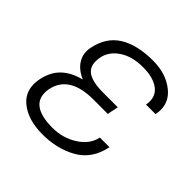

<svg xmlns="http://www.w3.org/2000/svg" viewBox="-147 -665 803 803"><g transform="rotate(45 255.0 -263.0)"><path d="M209 9Q123.5 9 73.5 -32Q35 -63.5 35 -114.5Q35 -129 38 -145Q48.5 -197 80 -227.8Q111.5 -258.5 164.5 -272L165 -273.5Q125.5 -290.5 107 -320.5Q93.5 -342 93.5 -366.5Q93.5 -377 95.5 -387.5Q110.5 -465 167.5 -500.8Q224.5 -536.5 318.5 -536.5Q397 -536.5 447 -495Q487 -462.5 487 -413Q487 -400 484 -385.5H427.5Q429.5 -396 429.5 -406Q429.5 -440 404 -461Q370.5 -487.5 308.5 -487.5Q244 -487.5 202.5 -459.5Q150.5 -425 150.5 -364.5Q150.5 -334 169.5 -317.5Q196.5 -294 267 -294H352L349.5 -282.5H350Q346.5 -269.5 346 -265.5Q345.5 -261.5 344.5 -256H344L342.5 -245H257.5Q115.5 -245 95 -144Q92.5 -132 93 -120.5Q93 -86.5 116.5 -66.5Q148 -40 219 -40Q281.5 -40 330.5 -72Q379.5 -104 388.5 -151.5H445.5Q428.5 -66.5 362.5 -28.8Q296.5 9 209 9Z"/></g></svg>

Font: Roberto Sans Light
Style: Italic
Weight: 300
Italic angle: -11°
Designer: Google
Version: Version 1.00;June 11, 2020;FontCreator 12.0.0.2522 64-bit; t